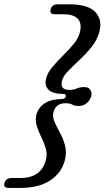

<svg xmlns="http://www.w3.org/2000/svg" viewBox="-83 -766 506 914"><path d="M230 -306.5Q233 -319 218 -319Q168.5 -319 148.2 -338.8Q128 -358.5 136.5 -392.5Q143.5 -420 166.2 -447Q189 -474 216.2 -500.8Q243.5 -527.5 266.5 -555Q289.5 -582.5 297 -611.5Q308 -653 288.2 -675.5Q268.5 -698 220 -698H178Q151.5 -698 158 -722Q164.5 -745.5 191.5 -745.5H246.5Q336 -745.5 370.8 -708.8Q405.5 -672 390 -614.5Q379.5 -575.5 353 -542.5Q326.5 -509.5 296 -481.2Q265.5 -453 241.5 -428.2Q217.5 -403.5 212 -381Q201.5 -338 246.5 -338Q268 -338 282.5 -344.8Q297 -351.5 318 -351.5Q339.5 -351.5 347.5 -337.5Q355.5 -323.5 351 -306.5Q346 -289.5 330.2 -275.5Q314.5 -261.5 293 -261.5Q272 -261.5 261.2 -268Q250.5 -274.5 228.5 -274.5Q183 -274.5 171.5 -232.5Q166 -210 176.8 -185.5Q187.5 -161 203 -132.8Q218.5 -104.5 227 -71.8Q235.5 -39 225 -0.5Q210 56.5 156.5 92.5Q103 128.5 13.5 128.5H-41.5Q-68.5 128.5 -61.5 105Q-55 81.5 -28.5 81.5H13.5Q112.5 81.5 135 -3.5Q143 -32.5 134.8 -59.8Q126.5 -87 113.2 -113.8Q100 -140.5 91.8 -167Q83.5 -193.5 90.5 -221Q100 -255 131 -274.8Q162 -294.5 211.5 -294.5Q226.5 -294.5 230 -306.5Z"/></svg>

Font: Fraunces 9pt Soft
Style: Italic
Weight: 400
Italic angle: -16°
Version: Version 1.000;[0bf87f6ff]